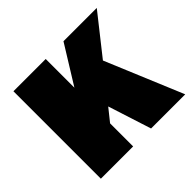

<svg xmlns="http://www.w3.org/2000/svg" viewBox="-131 -654 795 795"><g transform="rotate(-45 266.5 -256.0)"><path d="M333 0 272 -190 228 -135V0H39V-512H228V-344L332 -512H527L391 -340L533 0Z"/></g></svg>

Font: Decalotype Black
Style: Regular
Weight: 900
Designer: Alfredo Marco Pradil
Foundry: Alfredo Marco Pradil
Version: Version 1.0